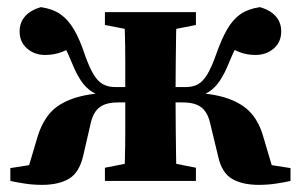

<svg xmlns="http://www.w3.org/2000/svg" viewBox="-20 -507 843 538"><path d="M9 0V-36L155 -59L50 -5L85 -123Q97 -163 119.5 -189.5Q142 -216 185 -231Q228 -246 297 -248L284 -232Q257 -238 238.5 -249.5Q220 -261 206.5 -281.5Q193 -302 181 -332Q172 -354 161.5 -375.5Q151 -397 137 -418L195 -383Q177 -371 155 -362Q133 -353 106 -353Q77 -353 56 -371Q35 -389 35 -419Q35 -444 50.5 -461.5Q66 -479 95 -487Q128 -482 149.5 -467Q171 -452 187.5 -424Q204 -396 219 -350Q231 -317 242.5 -298Q254 -279 268.5 -271Q283 -263 303 -263H388V-220H311Q287 -220 271.5 -213.5Q256 -207 247 -193.5Q238 -180 234 -161L213 -70Q202 -23 173 -6Q144 11 98 11Q73 11 50 7.5Q27 4 9 0ZM794 0Q777 4 753.5 7.5Q730 11 705 11Q659 11 630 -6Q601 -23 591 -70L569 -161Q565 -180 556 -193.5Q547 -207 531.5 -213.5Q516 -220 491 -220H414V-263H500Q521 -263 535 -271Q549 -279 560.5 -298Q572 -317 584 -350Q600 -396 616 -424Q632 -452 653.5 -467Q675 -482 708 -487Q737 -479 752.5 -461.5Q768 -444 768 -419Q768 -389 747 -371Q726 -353 696 -353Q670 -353 648.5 -362Q627 -371 608 -383L666 -418Q652 -397 641.5 -375.5Q631 -354 622 -332Q610 -302 596.5 -281.5Q583 -261 565 -249.5Q547 -238 519 -232L506 -248Q576 -246 618.5 -231Q661 -216 684 -189.5Q707 -163 718 -123L753 -5L648 -59L794 -36ZM327 0Q329 -24 330 -61Q331 -98 331 -140Q331 -182 331 -218V-262Q331 -295 331 -335Q331 -375 330 -412.5Q329 -450 327 -473H476Q474 -450 473.5 -412.5Q473 -375 472.5 -335Q472 -295 472 -262V-218Q472 -182 472.5 -140Q473 -98 473.5 -61Q474 -24 476 0ZM274 0V-37L366 -55H438L529 -37V0ZM274 -437V-473H529V-437L438 -419H366Z"/></svg>

Font: Source Serif 4 36pt
Style: Bold
Weight: 700
Designer: Frank Grießhammer
Foundry: Adobe Systems Incorporated
Version: Version 4.004;hotconv 1.0.116;makeotfexe 2.5.65601